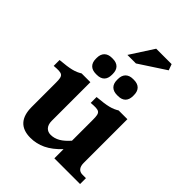

<svg xmlns="http://www.w3.org/2000/svg" viewBox="-271 -1081 1225 1225"><g transform="rotate(45 341.0 -469.0)"><path d="M254 -157V-506H175C139 -484 107 -475 15 -467V-414C91 -420 101 -415 101 -348V-129C101 -34 145 16 234 16C305 16 370 -13 435 -83V0H667V-53H635C605 -53 588 -74 588 -111V-506H509C473 -484 441 -475 349 -467V-414C425 -420 435 -415 435 -348V-159C394 -112 356 -89 312 -89C278 -89 254 -112 254 -157ZM173 -636C173 -592 198 -568 241 -568H250C294 -568 318 -592 318 -636V-645C318 -688 294 -713 250 -713H241C198 -713 173 -688 173 -645ZM298 -796H375L554 -913L539 -954H400ZM364 -636C364 -592 389 -568 432 -568H441C485 -568 509 -592 509 -636V-645C509 -688 485 -713 441 -713H432C389 -713 364 -688 364 -645Z"/></g></svg>

Font: LT Superior Serif ExtraBold
Style: Regular
Weight: 800
Designer: Daniel Lyons
Foundry: LyonsType
Version: Version 2.120;FEAKit 1.0